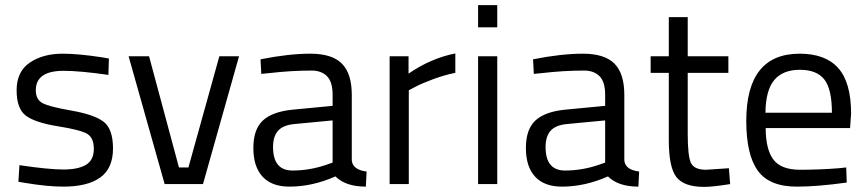

<svg xmlns="http://www.w3.org/2000/svg" viewBox="-20 -720 3394 751"><path d="M229 -443Q120 -443 120 -367Q120 -332 145 -317.5Q170 -303 259 -287.5Q348 -272 385 -244Q422 -216 422 -139Q422 -62 372.5 -26Q323 10 228 10Q166 10 82 -4L52 -9L56 -74Q170 -57 228 -57Q286 -57 316.5 -75.5Q347 -94 347 -137.5Q347 -181 321 -196.5Q295 -212 207 -226Q119 -240 82 -267Q45 -294 45 -367Q45 -440 96.5 -475Q148 -510 225 -510Q286 -510 378 -496L406 -491L404 -427Q293 -443 229 -443Z M483 -500H563L680 -65H717L838 -500H915L774 0H624Z M1356 -349V-93Q1359 -56 1414 -49L1411 10Q1332 10 1292 -30Q1202 10 1112 10Q1043 10 1007 -29Q971 -68 971 -141Q971 -214 1008 -248.5Q1045 -283 1124 -291L1281 -306V-349Q1281 -400 1259 -422Q1237 -444 1199 -444Q1119 -444 1033 -434L1002 -431L999 -488Q1109 -510 1194 -510Q1279 -510 1317.5 -471Q1356 -432 1356 -349ZM1048 -145Q1048 -53 1124 -53Q1192 -53 1258 -76L1281 -84V-249L1133 -235Q1088 -231 1068 -209Q1048 -187 1048 -145Z M1504 0V-500H1578V-432Q1665 -492 1761 -511V-435Q1719 -427 1673.5 -410Q1628 -393 1604 -380L1579 -367V0Z M1850 0V-500H1925V0ZM1850 -613V-700H1925V-613Z M2422 -349V-93Q2425 -56 2480 -49L2477 10Q2398 10 2358 -30Q2268 10 2178 10Q2109 10 2073 -29Q2037 -68 2037 -141Q2037 -214 2074 -248.5Q2111 -283 2190 -291L2347 -306V-349Q2347 -400 2325 -422Q2303 -444 2265 -444Q2185 -444 2099 -434L2068 -431L2065 -488Q2175 -510 2260 -510Q2345 -510 2383.5 -471Q2422 -432 2422 -349ZM2114 -145Q2114 -53 2190 -53Q2258 -53 2324 -76L2347 -84V-249L2199 -235Q2154 -231 2134 -209Q2114 -187 2114 -145Z M2829 -435H2670V-196Q2670 -110 2682.5 -83Q2695 -56 2742 -56L2831 -62L2836 0Q2769 11 2734 11Q2656 11 2626 -27Q2596 -65 2596 -172V-435H2525V-500H2596V-653H2670V-500H2829Z M3261 -62 3290 -65 3292 -6Q3178 10 3097 10Q2989 10 2944 -52.5Q2899 -115 2899 -247Q2899 -510 3108 -510Q3209 -510 3259 -453.5Q3309 -397 3309 -276L3305 -219H2975Q2975 -136 3005 -96Q3035 -56 3109.5 -56Q3184 -56 3261 -62ZM3234 -279Q3234 -371 3204.5 -409Q3175 -447 3108.5 -447Q3042 -447 3008.5 -407Q2975 -367 2974 -279Z"/></svg>

Font: Titillium Web[RUS by Daymarius]
Style: Regular
Weight: 400
Designer: Cyrillization by Daymarius
Foundry: Cyrillization by Daymarius
Version: Version 1.002 September 11, 2018